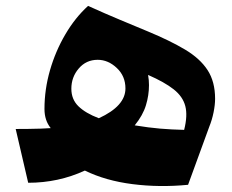

<svg xmlns="http://www.w3.org/2000/svg" viewBox="-20 -614 781 645"><path d="M275.9 -594.2Q334 -567.9 384 -547.1Q434.1 -526.4 477.1 -508.3Q551.3 -477.5 601.6 -447.5Q651.9 -417.5 677.2 -378.7Q702.6 -339.8 702.6 -282.2Q702.6 -262.2 697.5 -236.8Q692.4 -211.4 683.1 -188.5L611.8 6.8Q515.6 16.1 425.3 4.6Q335 -6.8 265.1 -41Q176.3 0 74.7 0L32.7 -180.7Q48.3 -180.7 72 -180.9Q95.7 -181.2 117.9 -181.9Q140.1 -182.6 150.4 -183.6Q129.4 -209.5 129.4 -248Q129.4 -313.5 147.9 -377.9Q166.5 -442.4 199.5 -498.5Q232.4 -554.7 275.9 -594.2ZM312 -216.8Q401.4 -257.8 401.4 -316.9Q401.4 -358.4 372.3 -385.7Q343.3 -413.1 308.1 -413.1Q269.5 -413.1 244.6 -384Q219.7 -355 219.7 -315.9Q219.7 -280.3 243.4 -257.1Q267.1 -233.9 312 -216.8ZM432.6 -192.9Q480 -185.1 518.1 -181.9Q556.2 -178.7 598.6 -177.7Q610.8 -225.6 602.5 -257.6Q594.2 -289.6 563.7 -313.7Q533.2 -337.9 477.5 -362.3Q480.5 -344.7 480.5 -328.1Q480.5 -293.9 470.2 -260.3Q460 -226.6 432.6 -192.9Z"/></svg>

Font: Pinar-DS1-FD Bold
Style: Regular
Weight: 700
Designer: Amin Abedi
Version: Version 2.000